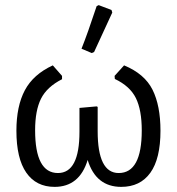

<svg xmlns="http://www.w3.org/2000/svg" viewBox="-20 -719 691 749"><path d="M357 -695 365 -699 415 -680 418 -670Q358 -541 347 -516L338 -512L298 -529Q322 -589 357 -695ZM193 10Q121 10 82.5 -45.5Q44 -101 44 -209Q44 -305 77 -367Q110 -429 186 -464L222 -423V-410Q163 -380 140 -334Q117 -288 117 -211Q117 -44 206 -44Q290 -44 290 -205V-298L357 -304L361 -302V-207Q361 -44 443 -44Q533 -44 533 -210Q533 -290 510 -336.5Q487 -383 428 -411L427 -423L464 -464Q544 -431 575 -369Q606 -307 606 -209Q606 -100 566.5 -45Q527 10 453 10Q354 10 322 -95Q290 10 193 10Z"/></svg>

Font: Alegreya Sans SC
Style: Regular
Weight: 400
Designer: Juan Pablo del Peral
Foundry: Huerta Tipografica
Version: Version 2.007